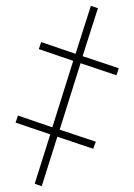

<svg xmlns="http://www.w3.org/2000/svg" viewBox="-20 -637 456 653"><path d="M313 -609 261 -446 384 -405 376 -381 254 -422 183 -196 306 -155 297 -131 175 -172 122 -4 98 -12 151 -180 33 -220 41 -244 158 -204 229 -430 112 -470 120 -494 237 -454 289 -617Z"/></svg>

Font: Noto Sans Display Thin Cond
Style: Regular
Weight: 250
Width: 3
Designer: Monotype Design team
Foundry: Monotype Imaging Inc.
Version: Version 1.000